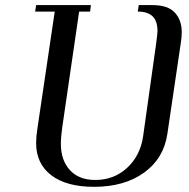

<svg xmlns="http://www.w3.org/2000/svg" viewBox="-20 -722 737 750"><path d="M117.2 -676.8 121.1 -702.1H335L332 -676.8H289.1L223.1 -224.1Q217.8 -186.5 217.8 -160.2Q217.8 -96.2 252.9 -57.6Q288.1 -19 352.1 -19Q425.8 -19 477.1 -66.9Q528.3 -114.7 539.1 -189.9L589.8 -550.8Q595.2 -591.3 595.2 -600.1Q595.2 -640.1 575.9 -658.4Q556.6 -676.8 518.1 -676.8L522 -702.1H575.2Q636.2 -702.1 663.1 -672.6Q689.9 -643.1 689.9 -597.2Q689.9 -577.1 687 -559.1L633.8 -199.2Q619.6 -103 542.7 -47.6Q465.8 7.8 347.2 7.8Q239.7 7.8 180.4 -37.4Q121.1 -82.5 121.1 -163.1Q121.1 -187 126 -219.2L193.8 -676.8Z"/></svg>

Font: Dehuti
Style: Bold-Italic
Weight: 700
Version: Version 1.2